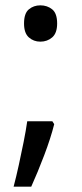

<svg xmlns="http://www.w3.org/2000/svg" viewBox="-20 -570 308 719"><path d="M70 -482Q70 -520 88 -535Q106 -550 131 -550Q157 -550 175.5 -535Q194 -520 194 -482Q194 -446 175.5 -430Q157 -414 131 -414Q106 -414 88 -430Q70 -446 70 -482ZM176 -116 183 -105Q170 -53 145.5 11.5Q121 76 97 129H31Q41 91 50.5 47.5Q60 4 68.5 -38.5Q77 -81 82 -116Z"/></svg>

Font: Noto IKEA Simplified Chinese
Style: Regular
Weight: 400
Designer: Monotype Design Team
Foundry: Monotype Imaging Inc.
Version: Version 1.100